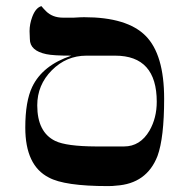

<svg xmlns="http://www.w3.org/2000/svg" viewBox="-20 -613 587 634"><path d="M522 -287.1Q522 -157.7 500 -97.7Q464.4 -6.3 363.3 0Q353 1.5 336.4 1.5Q192.9 1.5 141.1 -26.9Q63.5 -66.4 63.5 -191.9Q63.5 -278.3 86.4 -326.2Q120.6 -397.5 215.8 -429.2Q156.2 -429.2 133.3 -434.1Q78.6 -445.3 78.6 -483.9L77.6 -510.3Q77.6 -533.2 86.4 -557.1Q97.7 -587.4 116.7 -592.8Q123 -585 131.8 -576.2Q153.3 -554.7 188 -554.7H223.6Q246.6 -556.2 257.8 -556.2Q399.9 -556.2 460.9 -494.6Q522 -433.1 522 -287.1ZM497.6 -276.9Q497.6 -429.2 360.4 -429.2H265.1Q199.2 -429.2 151.1 -380.9Q103 -332.5 103 -265.1Q103 -176.3 162.6 -147.5Q199.2 -129.9 296.9 -129.4H389.6Q442.9 -129.4 473.6 -181.6Q497.6 -223.6 497.6 -276.9Z"/></svg>

Font: Accordance
Style: Regular
Weight: 400
Version: Version 1.1 (build May 11, 2018) Miklal Software Solutions, 